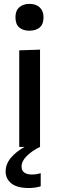

<svg xmlns="http://www.w3.org/2000/svg" viewBox="-20 -756 305 988"><path d="M79 0V-497L186 -500.5V0ZM131 -598Q98.5 -598 79 -614.8Q59.5 -631.5 59.5 -667.5Q59.5 -701 79.2 -718.5Q99 -736 132 -736Q165 -736 184.5 -717.8Q204 -699.5 204 -667.5Q204 -631.5 184.5 -614.8Q165 -598 131 -598ZM128 211.5Q68 211.5 38.5 187.8Q9 164 9 127Q9 89 35 57.2Q61 25.5 107 -0.5V-22.5L163 -27.5L185.5 0Q145.5 19.5 118.2 46.2Q91 73 91 101Q91 122 105.2 132Q119.5 142 143.5 142Q159.5 142 171 139.8Q182.5 137.5 189.5 135V202.5Q178.5 206.5 161.8 209Q145 211.5 128 211.5Z"/></svg>

Font: Commissioner Medium
Style: Regular
Weight: 500
Designer: Kostas Bartsokas
Foundry: Kostas Bartsokas
Version: Version 1.000; ttfautohint (v1.8.3)